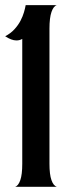

<svg xmlns="http://www.w3.org/2000/svg" viewBox="-20 -721 254 741"><path d="M79.1 -701.2H199.2Q186.5 -697.3 178.7 -674.8Q170.9 -652.3 170.9 -610.8V-88.9Q170.9 -47.4 178.7 -25.6Q186.5 -3.9 199.2 0H38.1Q50.8 -3.9 58.3 -25.6Q65.9 -47.4 65.9 -88.9V-570.8Q55.7 -564.9 43.5 -564.9Q24.4 -564.9 0 -581.1Q21.5 -592.3 35.9 -608.2Q50.3 -624 59.1 -640.9Q67.9 -657.7 72.5 -673.6Q77.1 -689.5 79.1 -701.2Z"/></svg>

Font: 003 KoZ KJR
Style: Regular
Weight: 400
Designer: Ko Z, Min Khaing
Foundry: Your Own Font Foundry
Version: Version 2.50;March 29, 2020;